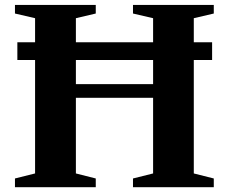

<svg xmlns="http://www.w3.org/2000/svg" viewBox="-20 -782 956 802"><path d="M42.5 0V-36.5L126.5 -57.5V-531.5H52.5V-605.5H126.5V-706L42.5 -725.5V-761.5H380V-725.5L297 -706V-605.5H619.5V-706L535.5 -725.5V-761.5H873V-725.5L789.5 -706V-605.5H866V-531.5H789.5V-57.5L873 -36.5V0H535.5V-36.5L619.5 -57.5V-373.5H297V-57.5L380 -36.5V0ZM297 -430.5H619.5V-531.5H297Z"/></svg>

Font: Libre Caslon Text
Style: Bold
Weight: 700
Designer: Pablo Impallari, Rodrigo Fuenzalida, Katja Schimmel
Foundry: Pablo Impallari, Rodrigo Fuenzalida
Version: Version 2.000